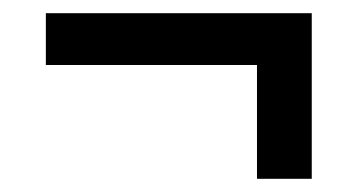

<svg xmlns="http://www.w3.org/2000/svg" viewBox="-20 -370 549 291"><path d="M452.5 -99H369.5V-320H452.5ZM49.5 -271.5V-350H452.5V-271.5Z"/></svg>

Font: Anek Telugu Medium
Style: Regular
Weight: 500
Designer: Omkar Bhoir (Telugu), Yesha Goshar (Latin)
Foundry: Ek Type
Version: Version 1.003